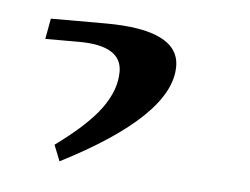

<svg xmlns="http://www.w3.org/2000/svg" viewBox="-29 86 326 250"><g transform="rotate(5 134.0 211.0)"><path d="M23.9 146 28.8 119.1H100.1Q196.8 119.1 196.8 167Q196.8 231.4 56.2 303.2L47.9 282.2Q88.9 252.4 106.4 228.3Q124 204.1 124 180.2Q124 146 67.9 146Z"/></g></svg>

Font: Dehuti Alt
Style: Italic
Weight: 400
Version: Version 1.2